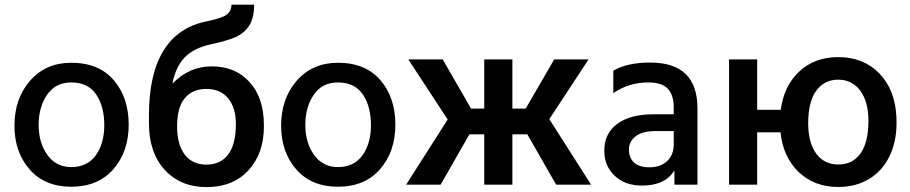

<svg xmlns="http://www.w3.org/2000/svg" viewBox="-20 -779 3839 810"><path d="M280.8 8.8Q393.6 8.8 458.3 -65.2Q522.9 -139.2 522.9 -253.2Q522.9 -367.2 460 -440.7Q397 -514.2 280.8 -514.2Q172.9 -514.2 106.9 -438.5Q41 -362.8 41 -249Q41 -137.2 105 -64.2Q168.9 8.8 280.8 8.8ZM279.8 -431.2Q351.6 -431.2 385.7 -380.6Q419.9 -330.1 419.9 -251Q419.9 -173.8 384.3 -124Q348.6 -74.2 280.8 -74.2Q216.8 -74.2 179.9 -125.5Q143.1 -176.8 143.1 -252Q143.1 -328.1 179 -379.6Q214.8 -431.2 279.8 -431.2Z M873.5 -499Q778.3 -499 707.5 -426.3Q720.7 -497.1 759.5 -537.1Q798.3 -577.1 872.6 -592.8Q953.6 -609.9 986.8 -629.2Q1020 -648.4 1036.1 -679.2Q1052.2 -710 1052.2 -759.3H956.5Q956.5 -732.9 936.8 -717.5Q917 -702.1 849.6 -688.5Q729.5 -663.6 668.9 -564Q608.4 -464.4 608.4 -293.5V-259.3Q608.4 -134.3 675.3 -62Q742.2 10.3 851.1 10.3Q962.9 10.3 1028.1 -60.5Q1093.3 -131.3 1093.3 -245.6V-251.5Q1093.3 -365.7 1033.2 -432.4Q973.1 -499 873.5 -499ZM850.1 -403.8Q910.2 -403.8 942.6 -364Q975.1 -324.2 975.1 -255.9Q975.1 -169.9 942.6 -127.2Q910.2 -84.5 851.1 -84.5Q791.5 -84.5 759.3 -127Q727.1 -169.4 727.1 -245.6Q727.1 -326.2 759.8 -365Q792.5 -403.8 850.1 -403.8Z M1405.8 8.8Q1518.6 8.8 1583.3 -65.2Q1647.9 -139.2 1647.9 -253.2Q1647.9 -367.2 1585 -440.7Q1522 -514.2 1405.8 -514.2Q1297.9 -514.2 1231.9 -438.5Q1166 -362.8 1166 -249Q1166 -137.2 1230 -64.2Q1293.9 8.8 1405.8 8.8ZM1404.8 -431.2Q1476.6 -431.2 1510.7 -380.6Q1544.9 -330.1 1544.9 -251Q1544.9 -173.8 1509.3 -124Q1473.6 -74.2 1405.8 -74.2Q1341.8 -74.2 1304.9 -125.5Q1268.1 -176.8 1268.1 -252Q1268.1 -328.1 1304 -379.6Q1339.8 -431.2 1404.8 -431.2Z M2204.6 -212.4 2326.2 0H2473.6L2297.4 -276.4L2462.9 -528.3H2317.9L2197.8 -320.8H2141.6V-528.3H2022.9V-320.8H1967.3L1847.7 -528.3H1702.6L1868.7 -274.9L1693.4 0H1838.9L1960.4 -212.4H2022.9V0H2141.6V-212.4Z M2822.3 -226.1V-168.9Q2822.3 -126 2794.7 -99.6Q2767.1 -73.2 2719.2 -73.2Q2677.2 -73.2 2655.3 -93Q2633.3 -112.8 2633.3 -147.9Q2633.3 -182.1 2661.6 -204.1Q2689.9 -226.1 2746.1 -226.1ZM2567.4 -386.2Q2633.3 -431.2 2714.4 -431.2Q2772.5 -431.2 2797.4 -404.5Q2822.3 -377.9 2822.3 -326.2V-296.9H2738.3Q2639.2 -296.9 2584.2 -256.6Q2529.3 -216.3 2529.3 -143.1Q2529.3 -79.1 2573 -37.6Q2616.7 3.9 2688.5 3.9Q2786.1 3.9 2825.2 -60.1V0H2922.4V-321.8Q2922.4 -515.1 2723.1 -515.1Q2626.5 -515.1 2567.4 -481Z M3174.3 -315.9V-528.3H3055.7V0H3174.3V-220.7H3272.9Q3283.2 -117.2 3348.9 -53.7Q3414.6 9.8 3517.1 9.8Q3590.3 9.8 3646.2 -23.9Q3702.1 -57.6 3732.2 -119.1Q3762.2 -180.7 3762.2 -258.8L3761.7 -286.6Q3756.3 -400.4 3689.7 -469.2Q3623 -538.1 3516.1 -538.1Q3417 -538.1 3352.1 -477.5Q3287.1 -417 3273.9 -315.9ZM3389.6 -258.8Q3389.6 -350.6 3423.8 -396.7Q3458 -442.9 3516.1 -442.9Q3574.7 -442.9 3609.1 -396.7Q3643.6 -350.6 3643.6 -269Q3643.6 -178.7 3610.4 -131.8Q3577.1 -85 3517.1 -85Q3457 -85 3423.3 -131.1Q3389.6 -177.2 3389.6 -258.8Z"/></svg>

Font: FAU Chimera Medium
Style: Regular
Weight: 500
Version: Version 1.002;hotconv 1.0.117;makeotfexe 2.5.65602